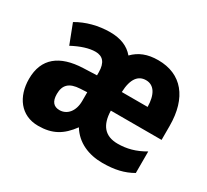

<svg xmlns="http://www.w3.org/2000/svg" viewBox="-118 -742 1008 934"><g transform="rotate(30 386.0 -275.0)"><path d="M530 -559C469 -559 426 -541 392 -506C362 -542 318 -560 259 -560C194 -560 129 -543 77 -512L119 -403C166 -428 209 -442 245 -442C285 -442 308 -418 308 -363V-346L232 -343C104 -338 30 -282 30 -166C30 -67 84 10 182 10C262 10 311 -19 358 -83C397 -19 466 10 543 10C612 10 662 -2 709 -29V-150C658 -120 611 -108 561 -108C489 -108 454 -150 452 -231H737V-309C737 -468 661 -559 530 -559ZM527 -445C572 -445 597 -405 598 -336H453C456 -414 485 -445 527 -445ZM270 -249 308 -251V-202C308 -144 276 -108 234 -108C202 -108 184 -127 184 -170C184 -220 209 -246 270 -249Z"/></g></svg>

Font: Noto Sans Khmer UI Condensed ExtraBold
Style: Regular
Weight: 800
Width: 3
Designer: Danh Hong and the Monotype Design Team
Foundry: Monotype Imaging Inc.
Version: Version 2.002